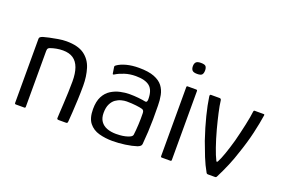

<svg xmlns="http://www.w3.org/2000/svg" viewBox="-89 -913 1748 1196"><g transform="rotate(20 785.5 -315.0)"><path d="M75 0Q67 0 67 -8Q67 -114 67 -220Q67 -326 67 -433Q67 -439 71 -443.5Q75 -448 89 -453Q102 -457 127.5 -462.5Q153 -468 182.5 -473Q212 -478 237 -478Q314 -478 355.5 -448Q397 -418 413 -366.5Q429 -315 429 -253Q429 -207 427 -160.5Q425 -114 422.5 -75Q420 -36 418 -13Q417 -4 414.5 -2Q412 0 403 0H360Q352 0 349 -2.5Q346 -5 347 -12Q347 -18 348.5 -44Q350 -70 352 -106.5Q354 -143 355.5 -182.5Q357 -222 357 -255Q357 -309 344 -345Q331 -381 304.5 -399Q278 -417 236 -417Q214 -417 193 -413Q172 -409 155 -403Q149 -402 143.5 -396.5Q138 -391 138 -378Q138 -322 138 -260Q138 -198 138 -134.5Q138 -71 138 -8Q138 0 131 0Z M718 8Q669 8 627.5 -3.5Q586 -15 561 -46.5Q536 -78 536 -138Q536 -189 553 -221.5Q570 -254 598 -271.5Q626 -289 658 -296Q690 -303 719 -303Q749 -303 778 -300Q807 -297 825 -293Q839 -290 839 -313Q839 -373 809.5 -397.5Q780 -422 717 -422Q678 -422 644 -411Q610 -400 588 -386Q582 -382 579 -383Q576 -384 576 -389L570 -427Q569 -433 570.5 -435.5Q572 -438 576 -441Q600 -458 636.5 -467.5Q673 -477 718 -477Q782 -477 820 -462Q858 -447 877 -422Q896 -397 902.5 -364.5Q909 -332 909 -296Q910 -247 909.5 -205Q909 -163 907 -122.5Q905 -82 901 -39Q900 -32 895.5 -26.5Q891 -21 877 -15Q862 -10 842 -5.5Q822 -1 800 2Q778 5 757 6.5Q736 8 718 8ZM723 -41Q732 -41 748.5 -42Q765 -43 783 -47Q801 -51 814 -57.5Q827 -64 829 -74Q833 -104 835 -144Q837 -184 836 -219Q836 -239 822 -243Q809 -247 780 -250.5Q751 -254 717 -254Q702 -254 682.5 -249Q663 -244 646 -232Q629 -220 617.5 -197Q606 -174 606 -138Q606 -104 621 -82.5Q636 -61 662.5 -51Q689 -41 723 -41Z M1110 -602Q1110 -584 1102.5 -574.5Q1095 -565 1070 -565Q1046 -565 1037.5 -574.5Q1029 -584 1029 -602Q1029 -619 1037.5 -628.5Q1046 -638 1070 -638Q1096 -638 1103 -628.5Q1110 -619 1110 -602ZM1106 -7Q1106 0 1098 0H1042Q1035 0 1035 -7V-465Q1035 -472 1042 -472H1098Q1106 -472 1106 -465Z M1347 0Q1340 0 1337 -6Q1313 -48 1294 -95.5Q1275 -143 1258 -190Q1231 -270 1214 -338Q1197 -406 1190 -456Q1187 -472 1196 -472H1254Q1258 -472 1261 -469.5Q1264 -467 1265 -462Q1269 -428 1279.5 -381.5Q1290 -335 1304 -282Q1320 -223 1337 -174Q1354 -125 1368 -98Q1370 -92 1373.5 -93Q1377 -94 1379 -98Q1391 -120 1405.5 -161.5Q1420 -203 1435 -256Q1450 -314 1462.5 -371.5Q1475 -429 1479 -465Q1480 -472 1486 -472H1546Q1552 -472 1551 -465Q1543 -411 1527 -342Q1511 -273 1485 -198Q1470 -150 1449.5 -101.5Q1429 -53 1405 -6Q1402 0 1396 0Z"/></g></svg>

Font: Glory
Style: Regular
Weight: 400
Designer: Robert Leuschke
Foundry: Robert Leuschke
Version: Version 1.011